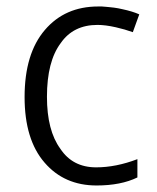

<svg xmlns="http://www.w3.org/2000/svg" viewBox="-20 -565 487 595"><path d="M405.8 -15.1Q354.5 9.8 279.3 9.8Q179.2 9.8 118.2 -61Q56.2 -132.3 56.2 -264.2Q56.2 -398.9 119.1 -472.2Q181.2 -544.9 284.2 -544.9Q289.6 -544.9 295.9 -544.9Q302.2 -544.4 308.3 -543.9Q314.5 -543.5 320.8 -542.7Q327.1 -542 333.5 -541.3Q339.8 -540.5 346.2 -539.3Q352.5 -538.1 358.9 -536.6Q375 -533.2 388.4 -529.1Q401.9 -524.9 411.6 -520.5L391.6 -465.3Q367.2 -474.1 338.9 -480.5Q306.6 -487.8 282.2 -487.8Q207 -487.8 168 -431.2Q125.5 -374.5 125.5 -265.1Q125.5 -160.6 167 -104Q205.1 -46.4 277.8 -46.4Q339.4 -46.4 405.8 -71.8Z"/></svg>

Font: Sahel Light FD
Style: Light-FD
Weight: 300
Foundry: Saber Rastikerdar (saber.rastikerdar@gmail.com)
Version: Version 3.3.0